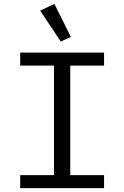

<svg xmlns="http://www.w3.org/2000/svg" viewBox="-20 -969 640 989"><path d="M84 0V-67H258V-631H84V-698H516V-631H342V-67H516V0ZM187 -914 260 -949 345 -779 293 -755Z"/></svg>

Font: Lilex Nerd Font
Style: Regular
Weight: 400
Designer: Mike Abbink, Paul van der Laan, Pieter van Rosmalen, Mikhael Khrustik
Foundry: Mikhael Khrustik
Version: Version 2.400; ttfautohint (v1.8.4.7-5d5b);Nerd Fonts 3.3.0